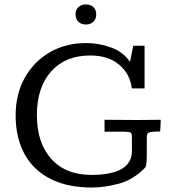

<svg xmlns="http://www.w3.org/2000/svg" viewBox="-20 -837 777 869"><path d="M396 11.7Q311 11.7 246.6 -11.2Q182.1 -34.2 138.4 -77.1Q94.7 -120.1 72.8 -180.4Q50.8 -240.7 50.8 -314.9Q50.8 -411.6 92.3 -485.4Q133.8 -559.1 205.8 -600.6Q277.8 -642.1 370.1 -642.1Q428.2 -642.1 482.9 -622.1Q537.6 -602.1 568.4 -557.1L583 -629.9H634.3V-437H576.7Q568.4 -502.9 519 -544.4Q469.7 -585.9 388.2 -585.9Q275.9 -585.9 211.4 -513.7Q147 -441.4 147 -316.4Q147 -189.9 212.2 -117.7Q277.3 -45.4 393.6 -45.4Q483.9 -45.4 530.5 -72.3Q577.1 -99.1 577.1 -153.8V-215.8Q577.1 -229 573.7 -234.1Q570.3 -239.3 557.4 -240.2Q544.4 -241.2 514.6 -241.2H453.1V-294.9Q484.9 -294.9 519.5 -294.4Q554.2 -293.9 606.9 -293.9Q626 -293.9 656.5 -294.4Q687 -294.9 707.5 -294.9Q707.5 -293.5 707 -281Q706.5 -268.6 705.8 -256.1Q705.1 -243.7 705.1 -242.2Q676.3 -241.7 663.3 -239.5Q650.4 -237.3 647.5 -231.9Q644.5 -226.6 644.5 -216.3Q644.5 -166 644.3 -137.2Q644 -108.4 642.3 -95Q640.6 -81.5 636.7 -78.1Q583.5 -23.4 518.8 -5.9Q454.1 11.7 396 11.7ZM369.1 -726.1Q347.7 -726.1 334.7 -738.8Q321.8 -751.5 321.8 -772Q321.8 -792.5 334.7 -804.7Q347.7 -816.9 368.7 -816.9Q390.1 -816.9 402.8 -804.7Q415.5 -792.5 415.5 -771.5Q415.5 -751.5 402.8 -738.8Q390.1 -726.1 369.1 -726.1Z"/></svg>

Font: Kameron
Style: Regular
Weight: 400
Designer: Vernon Adams
Foundry: Vernon Adams
Version: Version 1.100